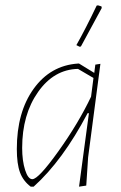

<svg xmlns="http://www.w3.org/2000/svg" viewBox="-20 -695 454 719"><path d="M342 -674 347 -675 360 -671 361 -665Q338 -622 283 -521L278 -520L266 -526Q300 -586 342 -674ZM95 4Q67 -17 55 -49Q43 -81 43 -137Q43 -275 106 -362.5Q169 -450 272 -457H276L333 -422L337 -453L356 -456L310 -106L303 0L276 4L313 -271H308Q215 -94 106 4ZM63 -141Q63 -93 74 -58.5Q85 -24 101 -24Q124 -24 199 -129Q274 -234 321 -333L330 -403L272 -437Q182 -435 122.5 -350.5Q63 -266 63 -141Z"/></svg>

Font: Alegreya Sans Thin
Style: Italic
Weight: 100
Italic angle: -7°
Designer: Juan Pablo del Peral
Foundry: Huerta Tipografica
Version: Version 2.007